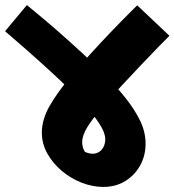

<svg xmlns="http://www.w3.org/2000/svg" viewBox="-61 -687 688 757"><path d="M346 50Q304 50 261.5 33.5Q219 17 183.5 -12.5Q148 -42 126 -81Q104 -120 104 -164Q104 -216 135 -270Q166 -324 220 -388Q251 -425 293 -471.5Q335 -518 383.5 -568.5Q432 -619 480 -666L607 -546Q596 -535 567.5 -506Q539 -477 501.5 -437.5Q464 -398 424.5 -355.5Q385 -313 353 -276Q305 -221 284 -187Q263 -153 263 -126Q263 -117 265.5 -107Q268 -97 274 -88Q297 -78 315 -82Q333 -86 343.5 -101.5Q354 -117 354 -138Q354 -151 347 -169Q340 -187 319 -216.5Q298 -246 255 -291Q210 -339 154.5 -390.5Q99 -442 47 -487.5Q-5 -533 -41 -564L45 -667Q58 -656 91.5 -628.5Q125 -601 169.5 -562Q214 -523 263 -478Q312 -433 357.5 -386.5Q403 -340 436 -298Q470 -255 491.5 -211Q513 -167 513 -120Q513 -74 492 -35.5Q471 3 433.5 26.5Q396 50 346 50Z"/></svg>

Font: Eczar ExtraBold
Style: Regular
Weight: 800
Designer: Vaibhav Singh
Foundry: Rosetta Type Foundry
Version: Version 2.000